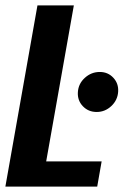

<svg xmlns="http://www.w3.org/2000/svg" viewBox="-41 -695 514 715"><path d="M-21 0 98.5 -675H234L131 -94H337.5L321 0ZM319 -278Q288 -278 267.5 -299.5Q247 -321 249 -352Q251 -383.5 275 -405.2Q299 -427 330.5 -427Q361 -427 381 -405.5Q401 -384 399 -353.5Q397 -322 373.5 -300Q350 -278 319 -278Z"/></svg>

Font: Anybody SemiBold
Style: Italic
Weight: 600
Italic angle: -10°
Designer: Tyler Finck
Foundry: Etcetera Type Company
Version: Version 1.010; ttfautohint (v1.8.3) -l 8 -r 50 -G 200 -x 14 